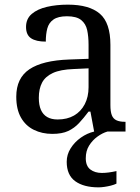

<svg xmlns="http://www.w3.org/2000/svg" viewBox="-20 -566 603 826"><path d="M205 10Q161 10 125.5 -7.5Q90 -25 70 -60.5Q50 -96 50 -150Q50 -230 106.5 -268Q163 -306 278 -310L361 -313V-373Q361 -409 355 -436.5Q349 -464 329 -480Q309 -496 268 -496Q230 -496 210 -482Q190 -468 183.5 -443.5Q177 -419 177 -387Q135 -387 113.5 -401.5Q92 -416 92 -450Q92 -485 116.5 -506Q141 -527 182 -536.5Q223 -546 272 -546Q364 -546 409.5 -507Q455 -468 455 -373V-114Q455 -86 461 -70.5Q467 -55 481 -48.5Q495 -42 517 -42H520V0H385L369 -86H361Q340 -58 320 -36.5Q300 -15 273.5 -2.5Q247 10 205 10ZM228 -52Q269 -52 298.5 -69Q328 -86 344.5 -117.5Q361 -149 361 -191V-272L297 -269Q240 -267 207.5 -252Q175 -237 161 -210.5Q147 -184 147 -145Q147 -114 156 -93.5Q165 -73 183 -62.5Q201 -52 228 -52ZM404 240Q340 240 303.5 213.5Q267 187 267 130Q267 99 284 72Q301 45 328 26Q355 7 385 0H442Q421 6 399.5 21.5Q378 37 363.5 60Q349 83 349 115Q349 148 368.5 163Q388 178 418 178Q432 178 447.5 176Q463 174 481 170V224Q471 229 457 232.5Q443 236 429 238Q415 240 404 240Z"/></svg>

Font: Noto Serif Gurmukhi
Style: Regular
Weight: 400
Designer: Vaibhav Singh and the Monotype Design Team
Foundry: Monotype Imaging Inc.
Version: Version 2.003